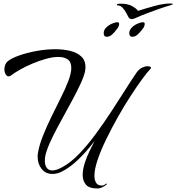

<svg xmlns="http://www.w3.org/2000/svg" viewBox="-20 -958 1006 1096"><path d="M538 118Q489 118 470.5 96Q452 74 452 41Q452 9 464 -28Q476 -65 492.5 -98.5Q509 -132 520 -153Q418 -20 332 22Q305 35 280 35Q240 35 217.5 6Q195 -23 195 -62Q195 -67 195 -72Q195 -77 196 -81Q203 -127 224.5 -181Q246 -235 273 -290.5Q300 -346 326.5 -398.5Q353 -451 370 -495.5Q387 -540 387 -570Q387 -605 366.5 -619Q346 -633 313 -633Q281 -633 242 -622Q203 -611 164 -594.5Q125 -578 93.5 -560Q62 -542 44 -528Q37 -522 29 -522Q19 -522 12 -534.5Q5 -547 5 -563Q5 -576 10 -588.5Q15 -601 25 -609Q46 -626 90 -641.5Q134 -657 188.5 -667Q243 -677 295 -677Q342 -677 381 -667.5Q420 -658 444 -635.5Q468 -613 468 -575Q468 -563 465 -549Q459 -521 439 -478Q419 -435 391.5 -384Q364 -333 335 -280.5Q306 -228 282 -180Q258 -132 246 -95Q236 -66 236 -40Q236 -16 246.5 -0.5Q257 15 279 15Q302 15 336 -4Q384 -30 432 -80Q480 -130 526 -192.5Q572 -255 614.5 -320Q657 -385 694 -443.5Q731 -502 759 -543Q774 -564 791.5 -572Q809 -580 822 -580Q834 -580 839.5 -575.5Q845 -571 839 -565Q822 -548 792 -507Q762 -466 725.5 -410Q689 -354 653 -290Q617 -226 586.5 -163.5Q556 -101 537.5 -46.5Q519 8 519 45Q519 67 527 82.5Q535 98 552 100L559 101H562Q574 101 583 92Q585 90 588 90Q590 90 590 92.5Q590 95 585 98Q578 104 564 111Q550 118 538 118ZM735 -748Q718 -748 718 -769Q718 -786 731.5 -800Q745 -814 764 -822.5Q783 -831 797 -831Q806 -831 806 -821Q806 -806 791 -789Q784 -779 768.5 -763.5Q753 -748 735 -748ZM589 -748Q572 -748 572 -769Q572 -786 585.5 -800Q599 -814 618 -822.5Q637 -831 651 -831Q660 -831 660 -821Q660 -806 645 -789Q638 -779 622.5 -763.5Q607 -748 589 -748ZM732 -849Q721 -849 714 -859Q710 -866 701.5 -882.5Q693 -899 680.5 -913Q668 -927 652 -927Q647 -927 647 -931Q647 -937 670 -937Q709 -937 733.5 -923.5Q758 -910 768 -896Q811 -910 862.5 -924Q914 -938 951 -938Q969 -938 966 -935Q966 -931 950 -927Q931 -922 894.5 -909.5Q858 -897 820 -882.5Q782 -868 756 -856Q742 -849 732 -849Z"/></svg>

Font: Arizonia
Style: Regular
Weight: 400
Designer: Robert E. Leuschke
Foundry: Robert E. Leuschke
Version: Version 1.010; ttfautohint (v1.8.4.7-5d5b)